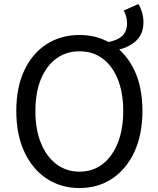

<svg xmlns="http://www.w3.org/2000/svg" viewBox="-20 -920 782 953"><path d="M569.2 -673.1 516.2 -711Q563.9 -719.8 587.2 -742.2Q610.5 -764.6 610.5 -803.8Q610.5 -820.7 606.2 -837.7Q601.9 -854.8 594.3 -867.8L667.1 -900.1Q678.3 -881.7 685.1 -858.3Q692 -834.9 692 -809.7Q692 -754.4 659.4 -721.4Q626.8 -688.5 569.2 -673.1ZM374.5 13.4Q282.6 13.4 211.7 -33.4Q140.8 -80.2 100.9 -166.2Q60.9 -252.2 60.9 -369.3Q60.9 -487 100.9 -571.3Q140.8 -655.6 211.7 -701Q282.6 -746.4 374.5 -746.4Q466.3 -746.4 536.7 -700.8Q607.1 -655.2 647.1 -571.1Q687 -487 687 -369.3Q687 -252.2 647.1 -166.2Q607.1 -80.2 536.7 -33.4Q466.3 13.4 374.5 13.4ZM374.5 -68Q440.6 -68 489 -105.3Q537.4 -142.5 564.5 -210.1Q591.6 -277.8 591.6 -369.3Q591.6 -460.8 564.5 -527.3Q537.4 -593.7 489 -629.5Q440.6 -665.4 374.5 -665.4Q309 -665.4 259.8 -629.5Q210.6 -593.7 183.1 -527.3Q155.7 -460.8 155.7 -369.3Q155.7 -277.8 183.1 -210.1Q210.6 -142.5 259.8 -105.3Q309 -68 374.5 -68Z"/></svg>

Font: Noto Sans KR Thin
Style: Regular
Weight: 100
Designer: Ryoko NISHIZUKA 西塚涼子 (kana, bopomofo & ideographs); Paul D. Hunt (Latin, Greek & Cyrillic); Sandoll Communications 산돌커뮤니
Foundry: Adobe
Version: Version 2.004-H2;hotconv 1.0.118;makeotfexe 2.5.65603